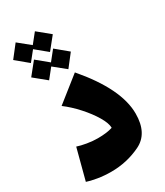

<svg xmlns="http://www.w3.org/2000/svg" viewBox="-215 -945 906 1053"><g transform="rotate(-30 238.5 -418.5)"><path d="M18 -2 69 -196Q92 -188 127.5 -182Q163 -176 195 -176Q252 -176 289 -188Q289 -217 263 -261Q237 -305 195.5 -351Q154 -397 111 -429L266 -552Q442 -347 442 -190Q442 -65 354.5 -22.5Q267 20 167 20Q123 20 81.5 13Q40 6 18 -2ZM83 -717 7 -780 67 -857 141 -797 189 -857 266 -794 204 -717 131 -777ZM244 -585 170 -645 122 -585 45 -648 107 -725 180 -665 228 -725 304 -662Z"/></g></svg>

Font: FiraGO Heavy
Style: Italic
Weight: 900
Italic angle: -8°
Designer: bBox Type GmbH
Foundry: bBox Type GmbH
Version: Version 1.001